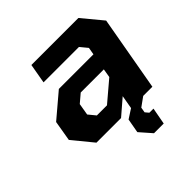

<svg xmlns="http://www.w3.org/2000/svg" viewBox="-183 -669 993 993"><g transform="rotate(-45 313.0 -173.0)"><path d="M144 0 53 -111 72 -223 203 -334H456L463 -374L430 -414H171L190 -522H534L626 -411L553 0H486L436 36L431 65L447 84H477L460 176H389L332 111L346 33L397 0L410 -74L324 0ZM245 -98H319L431 -193L439 -241H270L224 -202L213 -137Z"/></g></svg>

Font: Tomorrow SemiBold
Style: Italic
Weight: 600
Italic angle: -10°
Designer: Tony de Marco, Monica Rizzolli
Foundry: Just in Type
Version: Version 2.002